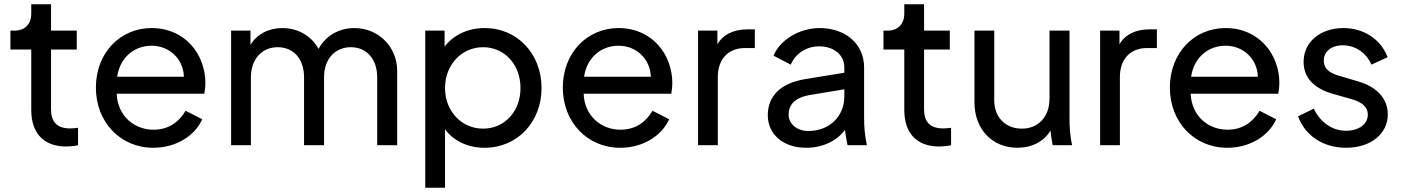

<svg xmlns="http://www.w3.org/2000/svg" viewBox="-20 -683 6597 903"><path d="M291 6C306 6 330 4 347 0V-82C335 -80 320 -79 310 -79C244 -79 220 -114 220 -169V-450H341V-539H220V-663H127V-619C127 -570 97 -539 49 -539H29V-450H127V-166C127 -56 186 6 291 6Z M701 12C811 12 898 -47 931 -122L853 -162C822 -110 774 -73 702 -73C611 -73 533 -138 529 -242H941C944 -258 946 -277 946 -292C946 -426 852 -551 693 -551C544 -551 431 -433 431 -271C431 -109 546 12 701 12ZM531 -322C544 -413 612 -468 693 -468C776 -468 842 -407 845 -322Z M1067 0H1160V-319C1160 -407 1214 -461 1286 -461C1359 -461 1410 -408 1410 -319V0H1504V-319C1504 -407 1557 -461 1630 -461C1702 -461 1754 -408 1754 -319V0H1848V-349C1848 -465 1758 -551 1647 -551C1576 -551 1513 -517 1478 -453C1446 -513 1382 -551 1308 -551C1244 -551 1189 -523 1158 -472V-539H1067Z M1980 200H2073V-75C2114 -19 2182 12 2259 12C2413 12 2527 -109 2527 -269C2527 -430 2413 -551 2260 -551C2179 -551 2113 -518 2071 -464V-539H1980ZM2073 -269C2073 -378 2151 -461 2252 -461C2353 -461 2428 -379 2428 -269C2428 -160 2354 -78 2252 -78C2151 -78 2073 -160 2073 -269Z M2897 12C3007 12 3094 -47 3127 -122L3049 -162C3018 -110 2970 -73 2898 -73C2807 -73 2729 -138 2725 -242H3137C3140 -258 3142 -277 3142 -292C3142 -426 3048 -551 2889 -551C2740 -551 2627 -433 2627 -271C2627 -109 2742 12 2897 12ZM2727 -322C2740 -413 2808 -468 2889 -468C2972 -468 3038 -407 3041 -322Z M3263 0H3356V-321C3356 -407 3407 -457 3483 -457H3530V-545H3497C3431 -545 3382 -522 3354 -475V-539H3263Z M3771 12C3851 12 3916 -21 3954 -72C3956 -53 3960 -31 3966 0H4057C4047 -49 4044 -83 4044 -133V-366C4044 -475 3958 -551 3835 -551C3739 -551 3648 -495 3618 -421L3699 -379C3721 -430 3770 -465 3833 -465C3903 -465 3951 -424 3951 -366V-341L3767 -311C3645 -291 3591 -226 3591 -141C3591 -50 3665 12 3771 12ZM3689 -144C3689 -190 3718 -224 3788 -236L3951 -263V-229C3951 -138 3883 -67 3782 -67C3728 -67 3689 -100 3689 -144Z M4397 6C4412 6 4436 4 4453 0V-82C4441 -80 4426 -79 4416 -79C4350 -79 4326 -114 4326 -169V-450H4447V-539H4326V-663H4233V-619C4233 -570 4203 -539 4155 -539H4135V-450H4233V-166C4233 -56 4292 6 4397 6Z M4765 12C4833 12 4889 -17 4921 -69C4922 -49 4926 -28 4931 0H5022C5013 -46 5010 -80 5010 -132V-539H4916V-220C4916 -132 4862 -78 4786 -78C4709 -78 4656 -131 4656 -212V-539H4563V-202C4563 -75 4647 12 4765 12Z M5154 0H5247V-321C5247 -407 5298 -457 5374 -457H5421V-545H5388C5322 -545 5273 -522 5245 -475V-539H5154Z M5752 12C5862 12 5949 -47 5982 -122L5904 -162C5873 -110 5825 -73 5753 -73C5662 -73 5584 -138 5580 -242H5992C5995 -258 5997 -277 5997 -292C5997 -426 5903 -551 5744 -551C5595 -551 5482 -433 5482 -271C5482 -109 5597 12 5752 12ZM5582 -322C5595 -413 5663 -468 5744 -468C5827 -468 5893 -407 5896 -322Z M6311 12C6426 12 6507 -53 6507 -145C6507 -219 6455 -275 6368 -300L6280 -326C6248 -335 6206 -351 6206 -398C6206 -440 6241 -470 6295 -470C6354 -470 6406 -435 6430 -379L6506 -414C6474 -500 6392 -551 6298 -551C6192 -551 6111 -488 6111 -392C6111 -322 6154 -268 6251 -241L6332 -218C6365 -209 6413 -191 6413 -144C6413 -98 6369 -68 6311 -68C6246 -68 6190 -107 6159 -172L6085 -136C6118 -45 6203 12 6311 12Z"/></svg>

Font: Mluvka Medium
Style: Regular
Weight: 500
Designer: Modified by Jiří Krblich, Original typeface by Gumpita Rahayu
Foundry: Gumpita Rahayu & Jiří Krblich
Version: Version 2.000;Glyphs 3.1.1 (3134)